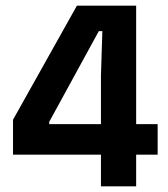

<svg xmlns="http://www.w3.org/2000/svg" viewBox="-20 -659 594 679"><path d="M461.5 0H337V-392L342 -549H329.5L154 -228V-174L104 -220H537.5V-112H26V-235.5L252 -639H461.5Z"/></svg>

Font: Anek Kannada SemiBold
Style: Regular
Weight: 600
Version: Version 1.003